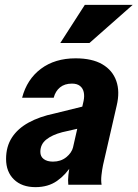

<svg xmlns="http://www.w3.org/2000/svg" viewBox="-20 -760 566 790"><path d="M261 0Q259 -19 261.5 -40.5Q264 -62 269 -90H266L324 -345Q328 -365 324.5 -381Q321 -397 309 -406.5Q297 -416 276 -416Q246 -416 227 -400.5Q208 -385 201 -358H71Q91 -434 148.5 -477Q206 -520 291 -520Q359 -520 401 -495.5Q443 -471 458.5 -427Q474 -383 460 -325L404 -81Q400 -62 397.5 -39.5Q395 -17 398 0ZM126 10Q70 10 37.5 -21.5Q5 -53 5 -106Q5 -157 29 -194Q53 -231 97.5 -255.5Q142 -280 204 -293L350 -329L328 -237L236 -216Q194 -205 170 -185.5Q146 -166 146 -135Q146 -116 160 -105.5Q174 -95 198 -95Q230 -95 252.5 -113Q275 -131 281 -155L276 -82Q251 -41 214.5 -15.5Q178 10 126 10ZM348 -583H228L329 -740H526Z"/></svg>

Font: Instrument Sans SemiCondensed
Style: Bold Italic
Weight: 700
Width: 4
Italic angle: -13°
Designer: Rodrigo Fuenzalida
Foundry: fragTYPE
Version: Version 1.000;gftools[0.9.28]